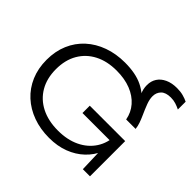

<svg xmlns="http://www.w3.org/2000/svg" viewBox="-208 -1139 1392 1392"><g transform="rotate(45 488.5 -443.0)"><path d="M462 13Q372 13 296.5 -14.5Q221 -42 165.5 -93Q110 -144 79.5 -215.5Q49 -287 49 -375Q49 -463 79.5 -534.5Q110 -606 166 -657Q222 -708 298.5 -735.5Q375 -763 466 -763Q576 -763 647.5 -728Q719 -693 768 -627L753 -612Q729 -646 711 -681.5Q693 -717 693 -760Q693 -801 713 -832Q733 -863 771.5 -881Q810 -899 863 -899Q899 -899 927 -891.5Q955 -884 977 -873V-793Q955 -804 931.5 -811.5Q908 -819 880 -819Q828 -819 803.5 -794Q779 -769 779 -731Q779 -700 792.5 -664Q806 -628 829 -577Q839 -555 848 -529.5Q857 -504 860 -477H763Q752 -538 712.5 -583.5Q673 -629 610 -654Q547 -679 464 -679Q367 -679 295.5 -642Q224 -605 184.5 -537Q145 -469 145 -375Q145 -281 185 -212.5Q225 -144 298 -107Q371 -70 470 -70Q566 -70 637.5 -104.5Q709 -139 749 -200.5Q789 -262 790 -341L834 -327Q834 -256 807.5 -194Q781 -132 732 -85.5Q683 -39 615 -13Q547 13 462 13ZM506 -286V-361H869V0H796L786 -318L813 -286Z"/></g></svg>

Font: Unbounded Light
Style: Regular
Weight: 300
Designer: Luke Prowse, Jean-Baptiste Morizot, Fátima Lázaro, Florian Runge
Foundry: NaN
Version: Version 1.700